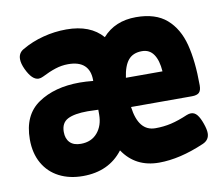

<svg xmlns="http://www.w3.org/2000/svg" viewBox="-60 -534 719 616"><g transform="rotate(-10 300.0 -225.5)"><path d="M582.5 -210.9Q582.5 -194.3 575.4 -187.5Q568.4 -180.7 551.8 -180.7H353.5Q363.8 -100.1 418.9 -100.1Q445.8 -100.1 470.2 -105.7Q494.6 -111.3 525.4 -124.5Q532.7 -127.4 539.1 -127.4Q550.8 -127.4 559.1 -117.2Q567.4 -106.9 574.2 -87.4Q581.1 -67.9 581.1 -55.7Q581.1 -33.2 559.1 -23.9Q479 10.7 411.6 10.7Q335 10.7 294.4 -49.8Q248.5 10.7 163.6 10.7Q119.6 10.7 86.2 -6.6Q52.7 -23.9 34.2 -56.6Q15.6 -89.4 15.6 -134.3Q15.6 -213.9 69.1 -250.2Q122.6 -286.6 204.6 -286.6Q224.1 -286.6 248.5 -284.2V-287.1Q248.5 -318.4 231 -334.7Q213.4 -351.1 178.2 -351.1Q157.2 -351.1 136.7 -344.5Q116.2 -337.9 92.3 -325.7Q84.5 -321.8 77.6 -321.8Q56.2 -321.8 38.1 -360.4Q29.3 -379.4 29.3 -393.6Q29.3 -414.1 46.9 -423.8Q78.6 -442.4 116 -452.1Q153.3 -461.9 191.9 -461.9Q270 -461.9 309.6 -416Q350.1 -461.9 418.9 -461.9Q482.4 -461.9 518.3 -430.7Q554.2 -399.4 568.4 -344.5Q582.5 -289.6 582.5 -210.9ZM353.5 -275.9H472.7Q470.2 -312 456.8 -331.5Q443.4 -351.1 418.9 -351.1Q389.6 -351.1 374.3 -332.8Q358.9 -314.5 353.5 -275.9ZM213.9 -191.4Q170.9 -191.4 148.9 -180.2Q127 -168.9 127 -139.2Q127 -117.2 139.2 -104.7Q151.4 -92.3 174.8 -92.3Q209 -92.3 228.8 -115.5Q248.5 -138.7 248.5 -174.8V-190.4Q224.1 -191.4 213.9 -191.4Z"/></g></svg>

Font: Courier Prime
Style: Bold
Weight: 700
Designer: Alan Dague-Greene, Quote-Unquote Apps
Foundry: Quote-Unquote Apps
Version: Version 3.018